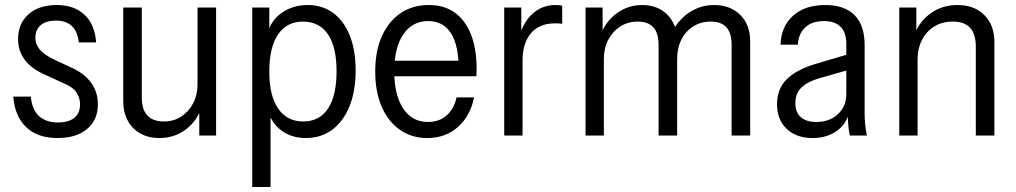

<svg xmlns="http://www.w3.org/2000/svg" viewBox="-20 -540 4048 765"><path d="M209 10Q129 10 84 -33.5Q39 -77 33 -155H103Q107 -104 135 -78Q163 -52 211 -52Q253 -52 276 -70.5Q299 -89 299 -124Q299 -149 285 -171Q271 -193 230 -210L160 -242Q107 -265 79.5 -300.5Q52 -336 52 -384Q52 -446 93.5 -483Q135 -520 206 -520Q275 -520 316.5 -481.5Q358 -443 363 -371H294Q289 -415 266 -436.5Q243 -458 203 -458Q164 -458 142.5 -440Q121 -422 121 -389Q121 -365 137 -344.5Q153 -324 191 -305L259 -273Q312 -251 341 -213Q370 -175 370 -124Q370 -62 327 -26Q284 10 209 10Z M615 10Q572 10 539.5 -8Q507 -26 489 -59.5Q471 -93 471 -137V-510H545V-151Q545 -103 567.5 -79.5Q590 -56 633 -56Q672 -56 702 -75.5Q732 -95 749.5 -128.5Q767 -162 767 -204L778 -98Q756 -48 713 -19Q670 10 615 10ZM774 0V-105H767V-510H841V0Z M1199 10Q1140 10 1098.5 -22Q1057 -54 1044 -114L1058 -119V205H985V-510H1053V-399L1045 -405Q1060 -460 1104 -490Q1148 -520 1206 -520Q1265 -520 1308 -488Q1351 -456 1374 -397.5Q1397 -339 1397 -259Q1397 -177 1372.5 -116.5Q1348 -56 1303.5 -23Q1259 10 1199 10ZM1188 -56Q1253 -56 1287 -107.5Q1321 -159 1321 -256Q1321 -353 1286.5 -403.5Q1252 -454 1187 -454Q1123 -454 1088 -403Q1053 -352 1053 -255Q1053 -158 1088.5 -107Q1124 -56 1188 -56Z M1682 10Q1620 10 1573 -23Q1526 -56 1500.5 -115.5Q1475 -175 1475 -255Q1475 -336 1501.5 -395.5Q1528 -455 1576 -487.5Q1624 -520 1689 -520Q1749 -520 1791 -490.5Q1833 -461 1856 -404Q1879 -347 1879 -264Q1879 -257 1878.5 -250.5Q1878 -244 1878 -236H1527V-298H1835L1808 -259Q1808 -359 1777 -407.5Q1746 -456 1686 -456Q1623 -456 1587 -403.5Q1551 -351 1551 -255Q1551 -161 1586.5 -107.5Q1622 -54 1685 -54Q1730 -54 1759.5 -80Q1789 -106 1799 -152H1869Q1854 -78 1804.5 -34Q1755 10 1682 10Z M1989 0V-510H2057V-392H2062V0ZM2062 -299 2048 -394Q2068 -457 2105.5 -488.5Q2143 -520 2193 -520Q2211 -520 2220 -517V-445Q2216 -446 2208.5 -446.5Q2201 -447 2192 -447Q2128 -447 2095 -407Q2062 -367 2062 -299Z M2313 0V-510H2381V-402H2386V0ZM2604 0V-361Q2604 -409 2583 -431.5Q2562 -454 2521 -454Q2482 -454 2451.5 -434.5Q2421 -415 2403.5 -381.5Q2386 -348 2386 -304L2376 -409Q2398 -460 2441.5 -490Q2485 -520 2538 -520Q2601 -520 2639.5 -481Q2678 -442 2678 -375V0ZM2895 0V-361Q2895 -409 2874 -431.5Q2853 -454 2812 -454Q2773 -454 2742.5 -435Q2712 -416 2695 -382.5Q2678 -349 2678 -304L2658 -412Q2683 -462 2727.5 -491Q2772 -520 2825 -520Q2889 -520 2929 -481Q2969 -442 2969 -375V0Z M3366 0Q3362 -18 3360 -39.5Q3358 -61 3358 -90H3352V-364Q3352 -410 3329.5 -433Q3307 -456 3263 -456Q3214 -456 3187.5 -430Q3161 -404 3159 -362H3090Q3092 -434 3139.5 -477Q3187 -520 3268 -520Q3345 -520 3385 -479.5Q3425 -439 3425 -361V-90Q3425 -68 3427 -45.5Q3429 -23 3434 0ZM3218 10Q3153 10 3114.5 -26.5Q3076 -63 3076 -125Q3076 -185 3113.5 -223Q3151 -261 3225 -284L3370 -327V-264L3240 -227Q3195 -213 3172 -190Q3149 -167 3149 -129Q3149 -93 3170.5 -73.5Q3192 -54 3233 -54Q3285 -54 3318.5 -85Q3352 -116 3352 -166L3364 -91Q3350 -42 3310.5 -16Q3271 10 3218 10Z M3563 0V-510H3631V-402H3636V0ZM3868 0V-354Q3868 -405 3845 -429.5Q3822 -454 3777 -454Q3734 -454 3702.5 -434.5Q3671 -415 3653.5 -381Q3636 -347 3636 -304L3626 -409Q3648 -460 3692.5 -490Q3737 -520 3795 -520Q3862 -520 3902 -480Q3942 -440 3942 -373V0Z"/></svg>

Font: Instrument Sans SemiCondensed
Style: Regular
Weight: 400
Width: 4
Designer: Rodrigo Fuenzalida
Foundry: fragTYPE
Version: Version 1.000;gftools[0.9.28]